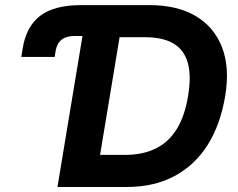

<svg xmlns="http://www.w3.org/2000/svg" viewBox="-20 -748 951 768"><path d="M65.3 -520.2 70.9 -555.8Q85.5 -643.4 141.7 -685.5Q197.8 -727.5 303.7 -727.5H330.4L309.9 -604.1H279.2Q245.4 -604.1 226.6 -589.4Q207.7 -574.7 202.4 -543.8L198.6 -520.2ZM485.6 0H277.1L298.2 -128.4H479.8Q550.1 -128.4 601.8 -153.4Q653.5 -178.3 686.3 -230.7Q719.2 -283.1 732.3 -364.2Q745.9 -445.7 730.9 -497.7Q715.9 -549.6 673.1 -574.4Q630.4 -599.1 560.9 -599.1H373L394.4 -727.5H579.3Q688.9 -727.5 762.8 -683.8Q836.7 -640.1 868.2 -558.7Q899.7 -477.3 880.7 -363.7Q861.9 -249.8 810.6 -168.3Q759.2 -86.9 677.6 -43.5Q596 0 485.6 0ZM479.6 -727.5 359 0H209.8L330.4 -727.5Z"/></svg>

Font: Inter
Style: Italic
Weight: 400
Italic angle: -9.3988°
Designer: Rasmus Andersson
Foundry: rsms
Version: Version 4.001;git-66647c0bb